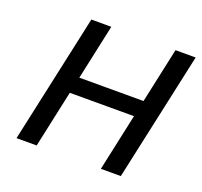

<svg xmlns="http://www.w3.org/2000/svg" viewBox="-116 -790 971 922"><g transform="rotate(20 369.5 -329.0)"><path d="M488 0 630 -658H733L590 0ZM57 0 200 -658H302L160 0ZM152 -292 170 -376H640L622 -292Z"/></g></svg>

Font: Ysabeau Infant SemiBold
Style: Italic
Weight: 600
Italic angle: -12°
Designer: Christian Thalmann (Catharsis Fonts)
Version: Version 2.002; featfreeze: ss01,ss02,lnum